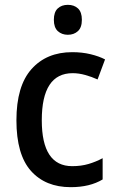

<svg xmlns="http://www.w3.org/2000/svg" viewBox="-20 -765 483 795"><path d="M273 10Q168 10 108 -57.5Q48 -125 48 -267Q48 -409 110.5 -479Q173 -549 279 -549Q320 -549 355 -540.5Q390 -532 415 -519L384 -436Q360 -447 333 -454.5Q306 -462 281 -462Q153 -462 153 -267Q153 -77 279 -77Q316 -77 346.5 -86Q377 -95 405 -110V-22Q352 10 273 10ZM261 -745Q287 -745 303 -730Q319 -715 319 -683Q319 -651 302.5 -636Q286 -621 261 -621Q236 -621 219.5 -636Q203 -651 203 -683Q203 -715 219 -730Q235 -745 261 -745Z"/></svg>

Font: Noto Sans Ethiopic SemiCondensed Medium
Style: Regular
Weight: 500
Width: 4
Designer: Monotype Design Team
Foundry: Monotype Imaging Inc.
Version: Version 2.102; ttfautohint (v1.8.4.7-5d5b)